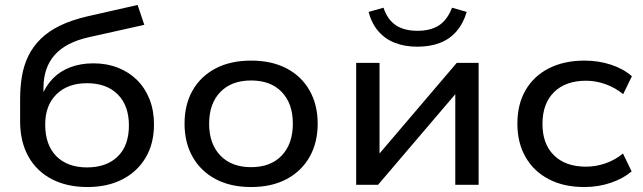

<svg xmlns="http://www.w3.org/2000/svg" viewBox="-20 -744 2590 773"><path d="M332 9Q250 9 189 -22.5Q128 -54 94.5 -113.5Q61 -173 61 -256V-346Q61 -394 68.5 -438Q76 -482 94.5 -519.5Q113 -557 144 -587.5Q175 -618 221 -640.5Q267 -663 331 -678L534 -724L561 -644L337 -594Q244 -573 199.5 -522Q155 -471 155 -389V-357H148Q164 -398 192.5 -427.5Q221 -457 262.5 -473Q304 -489 356 -489Q410 -489 454.5 -471.5Q499 -454 531.5 -422Q564 -390 582 -344.5Q600 -299 600 -243Q600 -166 566.5 -109.5Q533 -53 473 -22Q413 9 332 9ZM330 -70Q409 -70 454 -114Q499 -158 499 -239Q499 -319 454 -364Q409 -409 330 -409Q253 -409 207.5 -364.5Q162 -320 162 -243Q162 -160 207 -115Q252 -70 330 -70Z M991 9Q908 9 848 -23Q788 -55 755.5 -112.5Q723 -170 723 -246Q723 -323 755.5 -380Q788 -437 848 -468.5Q908 -500 991 -500Q1074 -500 1134 -468.5Q1194 -437 1226.5 -379.5Q1259 -322 1259 -246Q1259 -170 1226.5 -112.5Q1194 -55 1134 -23Q1074 9 991 9ZM991 -71Q1070 -71 1114.5 -118Q1159 -165 1159 -246Q1159 -327 1114.5 -373.5Q1070 -420 991 -420Q912 -420 867 -373.5Q822 -327 822 -246Q822 -165 867 -118Q912 -71 991 -71Z M1414 0V-491H1508V-105H1490L1819 -491H1907V0H1813V-387H1832L1502 0ZM1660 -556Q1610 -556 1570 -571.5Q1530 -587 1503 -618.5Q1476 -650 1464 -696L1524 -713Q1540 -665 1573.5 -642.5Q1607 -620 1661 -620Q1714 -620 1747.5 -642Q1781 -664 1800 -713L1859 -696Q1845 -649 1817.5 -617.5Q1790 -586 1750.5 -571Q1711 -556 1660 -556Z M2332 9Q2250 9 2189.5 -22.5Q2129 -54 2096 -111.5Q2063 -169 2063 -246Q2063 -324 2096 -381Q2129 -438 2190 -469Q2251 -500 2333 -500Q2390 -500 2440 -483.5Q2490 -467 2524 -437L2489 -365Q2457 -391 2418 -405Q2379 -419 2340 -419Q2257 -419 2210.5 -373Q2164 -327 2164 -245Q2164 -164 2210.5 -118.5Q2257 -73 2339 -73Q2379 -73 2418 -86.5Q2457 -100 2488 -126L2523 -54Q2489 -25 2439 -8Q2389 9 2332 9Z"/></svg>

Font: Nunito Sans 10pt SemiExpanded Medium
Style: Regular
Weight: 500
Width: 6
Designer: Vernon Adams
Foundry: Vernon Adams
Version: Version 3.101;gftools[0.9.27]